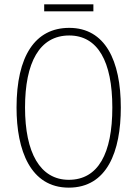

<svg xmlns="http://www.w3.org/2000/svg" viewBox="-20 -852 631 882"><path d="M409 -832H183V-800H409ZM535 -358C535 -574 463 -724 298 -724C141 -724 56 -594 56 -358C56 -161 120 10 296 10C472 10 535 -156 535 -358ZM95 -358C95 -564 161 -689 298 -689C429 -689 496 -570 496 -358C496 -147 431 -26 296 -26C164 -26 95 -151 95 -358Z"/></svg>

Font: Noto Sans Tamil Condensed ExtraLight
Style: Regular
Weight: 200
Width: 3
Designer: Jelle Bosma - Monotype Design Team
Foundry: Monotype Imaging Inc.
Version: Version 2.004